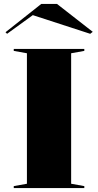

<svg xmlns="http://www.w3.org/2000/svg" viewBox="-20 -957 499 977"><path d="M409 -708V-698L342 -686V-22L409 -10V0H50V-10L117 -22V-686L50 -698V-708ZM16 -785 8 -793 190 -937H270L452 -795L439 -785L147 -880Z"/></svg>

Font: Kalnia SemiExpanded Medium
Style: Regular
Weight: 500
Width: 6
Designer: Frida Medrano
Foundry: Frida Medrano
Version: Version 1.105